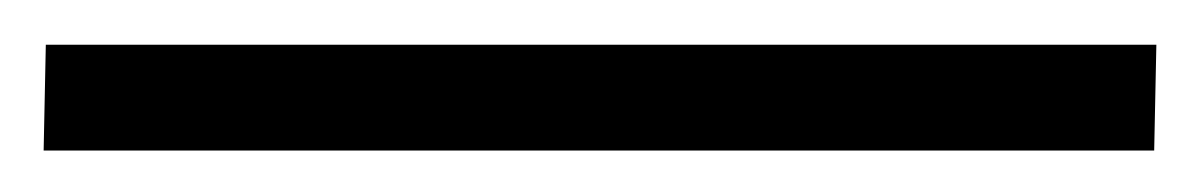

<svg xmlns="http://www.w3.org/2000/svg" viewBox="-25 24 550 88"><path d="M505 44.5 504 93H-5L-4 44.5Z"/></svg>

Font: Merriweather 48pt
Style: Bold
Weight: 700
Version: Version 2.100